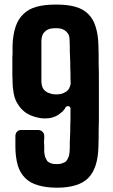

<svg xmlns="http://www.w3.org/2000/svg" viewBox="-20 -829 506 858"><path d="M92.8 -33.2C107.4 -18.6 126 -7.8 150.4 -1C173.8 5.9 202.1 9.8 235.4 9.8C267.6 9.8 294.9 5.9 317.4 -1C339.8 -7.8 359.4 -18.6 374 -33.2C388.7 -47.9 399.4 -66.4 407.2 -89.8C415 -113.3 418.9 -141.6 419.9 -173.8C420.9 -198.2 420.9 -222.7 420.9 -247.1C421.9 -271.5 421.9 -294.9 421.9 -319.3V-392.6V-466.8C421.9 -491.2 421.9 -517.6 420.9 -543.9C420.9 -570.3 420.9 -597.7 419.9 -626C418.9 -658.2 415 -686.5 407.2 -710C400.4 -733.4 388.7 -752 374 -766.6C359.4 -781.2 340.8 -792 316.4 -798.8C292 -805.7 263.7 -808.6 230.5 -808.6C197.3 -808.6 168 -805.7 143.6 -798.8C119.1 -792 99.6 -781.2 85 -766.6C69.3 -752 57.6 -733.4 49.8 -710C42 -686.5 37.1 -658.2 36.1 -626V-606.4V-585.9C35.2 -579.1 35.2 -572.3 35.2 -565.4V-545.9V-525.4V-505.9V-486.3C36.1 -479.5 36.1 -473.6 36.1 -466.8C36.1 -447.3 38.1 -429.7 41 -413.1C43.9 -396.5 48.8 -382.8 55.7 -370.1C62.5 -358.4 70.3 -347.7 79.1 -338.9C87.9 -330.1 98.6 -322.3 109.4 -317.4C120.1 -311.5 131.8 -307.6 143.6 -304.7C155.3 -301.8 167 -299.8 179.7 -299.8C192.4 -299.8 203.1 -300.8 212.9 -303.7C223.6 -306.6 232.4 -310.5 240.2 -315.4C247.1 -320.3 253.9 -326.2 259.8 -331.1C264.6 -335.9 269.5 -341.8 272.5 -348.6C273.4 -350.6 275.4 -351.6 276.4 -352.5C277.3 -353.5 279.3 -354.5 281.2 -354.5H285.2C288.1 -354.5 290 -353.5 292 -351.6C293.9 -349.6 294.9 -346.7 294.9 -343.8V-292C293.9 -275.4 293.9 -258.8 293.9 -243.2C293 -225.6 293 -209 292 -193.4C292 -177.7 292 -163.1 291 -150.4C290 -141.6 289.1 -133.8 286.1 -127C283.2 -120.1 280.3 -114.3 276.4 -109.4C271.5 -104.5 265.6 -101.6 258.8 -99.6C252 -96.7 243.2 -95.7 233.4 -95.7C222.7 -95.7 213.9 -96.7 207 -99.6C200.2 -102.5 194.3 -105.5 190.4 -110.4C187.5 -115.2 184.6 -121.1 181.6 -127.9C179.7 -134.8 178.7 -141.6 177.7 -150.4V-176.8C176.8 -185.5 176.8 -194.3 176.8 -201.2C177.7 -204.1 177.7 -208 177.7 -211.9V-221.7C177.7 -228.5 174.8 -235.4 169.9 -240.2C165 -245.1 158.2 -248 151.4 -248H74.2C67.4 -248 61.5 -246.1 56.6 -241.2C51.8 -236.3 49.8 -230.5 48.8 -223.6V-222.7V-210V-196.3V-184.6V-173.8C48.8 -141.6 52.7 -113.3 59.6 -89.8C66.4 -66.4 78.1 -47.9 92.8 -33.2ZM276.4 -419.9C270.5 -416 263.7 -413.1 256.8 -410.2C249 -408.2 240.2 -407.2 230.5 -407.2C221.7 -407.2 212.9 -408.2 205.1 -411.1C197.3 -413.1 190.4 -416 184.6 -420.9C177.7 -425.8 172.9 -431.6 169.9 -438.5C167 -445.3 166 -453.1 165 -461.9V-486.3V-510.7V-534.2V-557.6V-581.1V-603.5V-626V-649.4C166 -658.2 167 -666 169.9 -672.9C172.9 -679.7 176.8 -684.6 182.6 -689.5C187.5 -694.3 194.3 -697.3 202.1 -700.2C210 -702.1 218.8 -703.1 229.5 -703.1C239.3 -703.1 248 -702.1 254.9 -700.2C262.7 -697.3 269.5 -694.3 274.4 -689.5C279.3 -684.6 284.2 -679.7 287.1 -672.9C290 -666 291 -658.2 291 -649.4C292 -632.8 292 -616.2 292 -599.6C293 -583 293 -567.4 293.9 -550.8C293.9 -534.2 293.9 -518.6 294.9 -502.9C294.9 -486.3 294.9 -470.7 295.9 -455.1C294.9 -447.3 292 -440.4 289.1 -434.6C286.1 -428.7 281.2 -423.8 276.4 -419.9Z"/></svg>

Font: Yellow Ladder Regular
Style: Regular
Weight: 400
Designer: Zima Creative
Version: Version 2.002